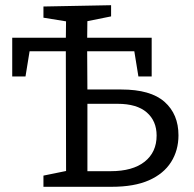

<svg xmlns="http://www.w3.org/2000/svg" viewBox="-20 -718 746 738"><path d="M147 0V-43L245 -63L234 -49L233 -535L245 -521H81L96 -535L78 -424H27V-573H245L233 -562L234 -650L246 -634L147 -650V-693L407 -698V-655L303 -634L316 -651L315 -562L303 -573H563V-424H512L494 -535L509 -521H303L315 -535L316 -361L303 -374H446Q559 -374 612.5 -326.5Q666 -279 666 -198Q666 -140 637.5 -95Q609 -50 552.5 -25Q496 0 409 0ZM316 -45 303 -60H405Q490 -60 536 -96.5Q582 -133 582 -197Q582 -253 544 -286Q506 -319 432 -319H303L316 -334Z"/></svg>

Font: Pack4
Style: Regular
Weight: 400
Version: Version 2.002